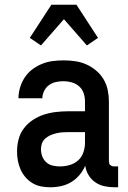

<svg xmlns="http://www.w3.org/2000/svg" viewBox="-20 -783 540 811"><path d="M193 8Q173 8 154 4.5Q135 1 118 -9Q101 -19 88 -34Q75 -49 67 -67Q59 -85 55.5 -104Q52 -123 52 -143Q52 -169 58.5 -194.5Q65 -220 81 -241Q97 -262 119 -276.5Q141 -291 166 -299Q191 -307 217 -310Q243 -313 269 -313H339V-354Q339 -372 333.5 -389Q328 -406 314.5 -418Q301 -430 283.5 -435Q266 -440 249 -440Q232 -440 216 -436.5Q200 -433 187 -423.5Q174 -414 166.5 -399Q159 -384 159 -368H58Q58 -391 65 -414Q72 -437 85 -456.5Q98 -476 116.5 -490Q135 -504 157 -513Q179 -522 202 -525Q225 -528 249 -528Q273 -528 297.5 -524.5Q322 -521 344.5 -511Q367 -501 386 -485Q405 -469 417.5 -448Q430 -427 435 -402.5Q440 -378 440 -354V-103Q440 -98 441 -93.5Q442 -89 445.5 -86Q449 -83 453.5 -81.5Q458 -80 463 -80H479V8H463Q442 8 421 3.5Q400 -1 382.5 -13Q365 -25 354 -43.5Q343 -62 340 -83Q331 -62 316 -44Q301 -26 281 -14Q261 -2 238.5 3Q216 8 193 8ZM233 -80Q254 -80 274.5 -86Q295 -92 310 -105.5Q325 -119 332 -139Q339 -159 339 -180V-225H269Q256 -225 243 -224Q230 -223 217.5 -220Q205 -217 193.5 -212Q182 -207 172 -198.5Q162 -190 157.5 -178Q153 -166 153 -153Q153 -137 158.5 -122.5Q164 -108 175.5 -97.5Q187 -87 202.5 -83.5Q218 -80 233 -80ZM153 -591 106 -623 197 -763H303L394 -623L347 -591L250 -702Z"/></svg>

Font: Iosevka SS18 Semibold
Style: Regular
Weight: 600
Monospace: yes
Designer: Belleve Invis
Foundry: Belleve Invis
Version: Version 25.1.1; ttfautohint (v1.8.4)